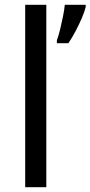

<svg xmlns="http://www.w3.org/2000/svg" viewBox="-20 -780 377 800"><path d="M173 0H85V-760H173ZM337 -751Q333 -733 321.5 -706Q310 -679 295 -650.5Q280 -622 265 -600H217V-612Q224 -631 230.5 -657.5Q237 -684 242.5 -711.5Q248 -739 250 -760H337Z"/></svg>

Font: Noto Sans Myanmar UI
Style: Regular
Weight: 400
Designer: Monotype Design Team
Foundry: Monotype Imaging Inc.
Version: Version 2.103; ttfautohint (v1.8.4.7-5d5b)